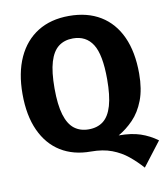

<svg xmlns="http://www.w3.org/2000/svg" viewBox="-92 -787 885 1012"><g transform="rotate(-10 350.0 -281.5)"><path d="M345.4 -710.3Q443.6 -710.3 513.4 -667.8Q583.3 -625.2 620.4 -544.2Q657.5 -463.1 657.5 -347.1Q657.5 -263.7 634.8 -204.7Q612.1 -145.7 574.7 -107.2Q537.3 -68.7 494.6 -44.6L403.6 8.1Q387.8 10.7 370.8 12.2Q353.8 13.7 335.3 13.7Q242.8 13.7 175 -28.1Q107.2 -70 70.2 -150.9Q33.2 -231.7 33.2 -346.7Q33.2 -460.1 70.5 -541.7Q107.8 -623.2 177.7 -666.8Q247.5 -710.3 345.4 -710.3ZM335.3 13.7 494.6 -44.6Q562.3 -44.6 610.3 -28.5Q658.3 -12.3 699.6 18L600.9 146.6Q568.7 110.3 532 80.2Q495.2 50 447.7 31.9Q400.2 13.7 335.3 13.7ZM345.4 -590Q299.6 -590 268.1 -565.9Q236.6 -541.7 220.6 -488.3Q204.6 -434.9 204.6 -346.7Q204.6 -259.6 220.8 -205.7Q237 -151.9 268.5 -127.6Q300 -103.4 345.4 -103.4Q392.2 -103.4 423.5 -127.6Q454.8 -151.9 470.5 -205.7Q486.2 -259.6 486.2 -347.1Q486.2 -478.7 450.9 -534.3Q415.7 -590 345.4 -590Z"/></g></svg>

Font: Fira Sans Variable
Style: Regular
Weight: 400
Designer: Carrois Corporate & Edenspiekermann AG
Foundry: Carrois Corporate GbR & Edenspiekermann AG
Version: Version 4.202